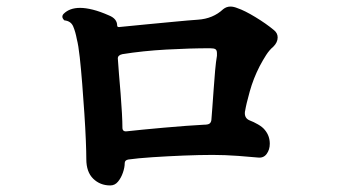

<svg xmlns="http://www.w3.org/2000/svg" viewBox="-20 -641 1040 585"><path d="M316 -76Q285 -76 264 -96.5Q243 -117 243 -156Q243 -177 241.5 -214Q240 -251 237 -296Q234 -341 230.5 -385.5Q227 -430 223 -466.5Q219 -503 214 -522Q210 -544 203 -560.5Q196 -577 176 -579Q170 -585 170 -590Q170 -595 174 -599Q192 -617 224 -617Q241 -617 263 -611.5Q285 -606 312 -594Q337 -584 337 -563Q337 -557 347 -559Q385 -563 428.5 -567Q472 -571 513 -575Q554 -579 583 -581Q629 -584 660 -613Q670 -621 682 -621Q692 -621 704 -616Q725 -609 758 -589Q791 -569 815 -549Q826 -540 826 -527Q826 -512 813 -499Q801 -489 791 -473.5Q781 -458 771 -439Q752 -402 741 -362.5Q730 -323 727 -304Q726 -301 726 -296Q726 -280 741 -274Q752 -270 766 -262Q780 -254 787 -245Q802 -227 802 -203Q802 -185 792.5 -172Q783 -159 766 -161Q747 -163 706 -166Q665 -169 628 -169Q588 -169 539 -167Q490 -165 444.5 -162Q399 -159 371 -155Q360 -153 360 -144Q360 -131 354.5 -115Q349 -99 339.5 -87.5Q330 -76 316 -76ZM367 -241Q385 -243 415 -246Q445 -249 479.5 -252Q514 -255 546.5 -257.5Q579 -260 601 -261Q614 -261 618.5 -264.5Q623 -268 624 -275Q625 -288 627 -313.5Q629 -339 631 -369Q633 -399 635.5 -426.5Q638 -454 641 -471V-479Q641 -488 636.5 -491Q632 -494 620 -494Q559 -494 487 -490Q415 -486 353 -476Q339 -473 339 -463Q340 -444 342.5 -415.5Q345 -387 347.5 -355.5Q350 -324 351.5 -296.5Q353 -269 353 -252Q353 -239 367 -241Z"/></svg>

Font: Zen Antique
Style: Regular
Weight: 400
Designer: Yoshimichi Ohira
Foundry: Positype
Version: Version 1.001